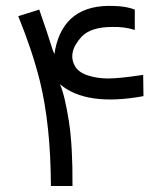

<svg xmlns="http://www.w3.org/2000/svg" viewBox="-20 -625 540 641"><path d="M430 -525Q396 -536 355 -535Q283 -535 252 -502Q204 -449 231 -403Q243 -383 274 -373Q305 -363 341.5 -363Q378 -363 458 -375L459 -304Q268 -269 180 -344Q196 -309 210 -220Q223 -136 222 -4H150Q149 -209 113 -355Q88 -455 41 -571L111 -593Q138 -516 156 -458L162 -444L164 -459Q195 -613 362 -605Q402 -604 430 -593Z"/></svg>

Font: Vazir Code FD
Style: Code-FD
Weight: 400
Foundry: DejaVu fonts team - Redesigned by Saber Rastikerdar
Version: Version 1.1.2